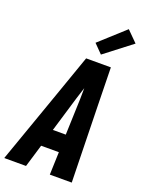

<svg xmlns="http://www.w3.org/2000/svg" viewBox="-202 -1074 881 1160"><g transform="rotate(20 238.5 -494.5)"><path d="M-23 0 150 -490 236 -735H395L400 -490L411 0H270L275 -146H161L117 0ZM278 -260 286 -490Q286 -508 286.5 -526Q287 -544 287 -562Q281 -544 275.5 -526Q270 -508 264 -490L195 -260ZM312 -787 257 -843 418 -989 486 -921Z"/></g></svg>

Font: Iosevka SS04 Heavy
Style: Italic
Weight: 900
Italic angle: -9°
Monospace: yes
Designer: Belleve Invis
Foundry: Belleve Invis
Version: Version 19.0.0; ttfautohint (v1.8.4)